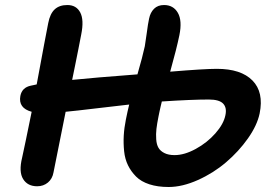

<svg xmlns="http://www.w3.org/2000/svg" viewBox="-20 -729 1080 764"><path d="M127.9 12.2Q89.8 12.2 72 -16.6Q54.2 -45.4 67.9 -101.1Q79.1 -151.4 106 -284.2Q52.2 -298.8 61 -347.2Q67.4 -380.9 103 -388.2Q106.4 -389.2 114.5 -390.6Q122.6 -392.1 126 -393.1Q163.1 -593.8 171.9 -637.2Q179.2 -674.8 197.8 -691.9Q216.3 -709 248 -709Q283.7 -709 299.3 -679.4Q314.9 -649.9 303.2 -591.8Q299.3 -571.3 292 -534.2Q284.7 -497.1 278.6 -467.3Q272.5 -437.5 267.1 -411.1Q352.5 -419.9 526.9 -433.1Q547.4 -503.9 556.2 -544.9Q559.1 -560.5 564 -597.7Q568.8 -634.8 573.2 -654.8Q578.1 -679.2 593 -694.1Q607.9 -709 632.8 -709Q669.9 -709 687.7 -678Q705.6 -647 693.8 -588.9Q683.1 -536.6 657.2 -443.8Q793 -455.1 842.8 -455.1Q939 -455.1 984.6 -408.7Q1030.3 -362.3 1013.2 -277.8Q1003.4 -230.5 966.6 -178.2Q929.7 -126 879.6 -83.3Q829.6 -40.5 767.6 -12.7Q705.6 15.1 650.9 15.1Q607.4 15.1 574.5 4.4Q541.5 -6.3 521.5 -26.4Q501.5 -46.4 489.3 -71.3Q477.1 -96.2 473.9 -127.4Q470.7 -158.7 472.4 -189.2Q474.1 -219.7 481 -253.9Q487.3 -285.6 494.1 -313Q456.5 -309.1 367.4 -298.3Q278.3 -287.6 241.2 -284.2Q200.7 -79.6 192.9 -43Q188.5 -17.6 170.7 -2.7Q152.8 12.2 127.9 12.2ZM610.8 -266.1Q605 -237.3 602.5 -216.3Q600.1 -195.3 601.6 -174.6Q603 -153.8 610.6 -140.9Q618.2 -127.9 634.3 -119.9Q650.4 -111.8 674.8 -111.8Q713.9 -111.8 759 -136.5Q804.2 -161.1 837.2 -198.5Q870.1 -235.8 877 -271Q883.3 -300.8 867.7 -316.9Q852.1 -333 811 -333Q742.7 -333 624 -325.2Q622.1 -317.4 619.1 -304.9Q616.2 -292.5 614.3 -283.2Q612.3 -273.9 610.8 -266.1Z"/></svg>

Font: Shantell Sans Normal
Style: Italic
Weight: 600
Italic angle: -11.31°
Designer: Stephen Nixon, Anya Danilova, Shantell Martin
Foundry: Arrow Type
Version: Version 1.006;[559af2be0]